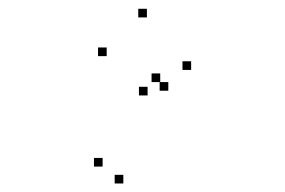

<svg xmlns="http://www.w3.org/2000/svg" viewBox="-20 -193 660 444"><path d="M369.2 16.8V-3.2H349.2V16.8ZM350.5 -3.2V-23.2H330.5V-3.2ZM217.3 192.2V172.2H197.3V192.2ZM265.2 231.3V211.3H245.2V231.3ZM422 -31.3V-51.3H402V-31.3ZM319.7 -152.7V-172.7H299.7V-152.7ZM226.7 -63.2V-83.2H206.7V-63.2ZM321.3 27.7V7.7H301.3V27.7Z"/></svg>

Font: Monaspace Xenon Dots Var
Style: Regular
Weight: 400
Designer: Riley Cran and the Lettermatic Team
Version: Version 1.100 (Monaspace Xenon Dots)